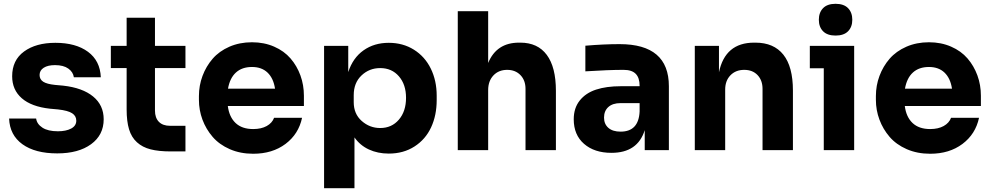

<svg xmlns="http://www.w3.org/2000/svg" viewBox="-20 -789 5207 1009"><path d="M280.8 17.1Q164.6 17.1 97.9 -31Q31.2 -79.1 27.8 -166H169.9Q173.8 -137.2 202.9 -118.2Q231.9 -99.1 284.2 -99.1Q327.1 -99.1 354 -113.5Q380.9 -127.9 380.9 -154.8Q380.9 -179.7 359.1 -193.8Q337.4 -208 285.2 -213.9L242.2 -217.8Q145 -228.5 94.5 -272.7Q43.9 -316.9 43.9 -388.2Q43.9 -472.7 106.4 -518.3Q168.9 -564 271 -564Q378.4 -564 442.4 -516.8Q506.3 -469.7 509.8 -382.8H368.2Q364.3 -410.6 338.9 -428.7Q313.5 -446.8 269 -446.8Q231.4 -446.8 209.7 -432.9Q188 -418.9 188 -395Q188 -372.1 207 -359.6Q226.1 -347.2 269 -342.8L312 -338.9Q413.6 -327.6 469.2 -282Q524.9 -236.3 524.9 -162.1Q524.9 -79.6 458.7 -31.2Q392.6 17.1 280.8 17.1Z M954.6 6.8H877.4Q814 6.8 771.2 -4.2Q728.5 -15.1 699.7 -41.3Q670.9 -67.4 658.2 -109.4Q645.5 -151.4 645.5 -213.9V-431.2H562.5V-547.9H645.5V-695.8H794.4V-547.9H954.6V-431.2H794.4V-208Q794.4 -169.9 814.9 -148.9Q835.4 -127.9 873.5 -127.9H954.6Z M1310.5 19Q1242.7 19 1187.5 -5.1Q1132.3 -29.3 1097.4 -69.8Q1062.5 -110.4 1043.9 -160.4Q1025.4 -210.4 1025.4 -264.2V-284.2Q1025.4 -339.4 1044.2 -389.9Q1063 -440.4 1097.4 -480.2Q1131.8 -520 1185.5 -543.5Q1239.3 -566.9 1304.2 -566.9Q1368.2 -566.9 1420.7 -543.9Q1473.1 -521 1506.8 -481.9Q1540.5 -442.9 1558.8 -392.6Q1577.1 -342.3 1577.1 -286.1V-231.9H1177.2Q1184.6 -174.3 1218 -142.6Q1251.5 -110.8 1310.5 -110.8Q1353 -110.8 1381.6 -126.7Q1410.2 -142.6 1420.4 -169.9H1567.4Q1549.3 -84.5 1480.5 -32.7Q1411.6 19 1310.5 19ZM1304.2 -437Q1252 -437 1220 -408Q1188 -378.9 1178.2 -323.2H1425.3Q1417 -377.9 1386 -407.5Q1355 -437 1304.2 -437Z M1842.8 200.2H1683.1V-547.9H1810.1V-410.2Q1834.5 -484.9 1890.4 -524.4Q1946.3 -564 2022.9 -564Q2097.7 -564 2155.3 -527.8Q2212.9 -491.7 2243.9 -428.5Q2274.9 -365.2 2274.9 -286.1V-263.2Q2274.9 -183.1 2245.6 -119.9Q2216.3 -56.6 2158.4 -19.3Q2100.6 18.1 2022.9 18.1Q1965.3 18.1 1918.7 -3.4Q1872.1 -24.9 1842.8 -66.9ZM1978 -116.2Q2038.6 -116.2 2076.2 -160.2Q2113.8 -204.1 2113.8 -274.9Q2113.8 -344.7 2076.4 -387.9Q2039.1 -431.2 1978 -431.2Q1920.4 -431.2 1879.6 -392.3Q1838.9 -353.5 1838.9 -289.1V-252Q1838.9 -190.4 1880.9 -153.3Q1922.9 -116.2 1978 -116.2Z M2545.4 0H2385.7V-730H2545.4V-458Q2589.4 -564.9 2707.5 -564.9H2714.4Q2805.7 -564.9 2853.5 -500.5Q2901.4 -436 2901.4 -312V0H2741.7V-321.8Q2741.7 -366.7 2715.1 -394.3Q2688.5 -421.9 2645.5 -421.9Q2600.6 -421.9 2573 -392.6Q2545.4 -363.3 2545.4 -315.9Z M3193.4 14.2Q3103.5 14.2 3049.3 -33Q2995.1 -80.1 2995.1 -162.1Q2995.1 -221.2 3026.6 -260.7Q3058.1 -300.3 3112.5 -318.1Q3167 -335.9 3242.2 -335.9H3341.3V-337.9Q3341.3 -380.4 3320.8 -401.1Q3300.3 -421.9 3257.3 -421.9Q3178.2 -421.9 3056.2 -414.1V-548.8Q3153.8 -557.1 3236.3 -557.1Q3495.1 -557.1 3495.1 -335.9V0H3368.2V-105Q3331.1 14.2 3193.4 14.2ZM3241.2 -97.2Q3336.4 -97.2 3341.3 -203.1V-247.1H3241.2Q3199.7 -247.1 3177 -226.6Q3154.3 -206.1 3154.3 -170.9Q3154.3 -137.2 3177 -117.2Q3199.7 -97.2 3241.2 -97.2Z M3791 0H3631.3V-547.9H3758.3V-409.2Q3791 -564.9 3942.9 -564.9H3950.2Q4046.4 -564.9 4096.7 -501.7Q4147 -438.5 4147 -313V0H3987.3V-321.8Q3987.3 -366.7 3961.2 -394.3Q3935.1 -421.9 3891.1 -421.9Q3846.2 -421.9 3818.6 -393.3Q3791 -364.7 3791 -318.8Z M4283.2 -685.1Q4283.2 -723.1 4305.4 -746.1Q4327.6 -769 4371.1 -769Q4414.6 -769 4436.8 -746.1Q4459 -723.1 4459 -685.1Q4459 -647.5 4436.8 -624.8Q4414.6 -602.1 4371.1 -602.1Q4327.6 -602.1 4305.4 -624.8Q4283.2 -647.5 4283.2 -685.1ZM4468.8 0H4309.1V-430.2H4235.8V-547.9H4468.8Z M4868.2 19Q4800.3 19 4745.1 -5.1Q4689.9 -29.3 4655 -69.8Q4620.1 -110.4 4601.6 -160.4Q4583 -210.4 4583 -264.2V-284.2Q4583 -339.4 4601.8 -389.9Q4620.6 -440.4 4655 -480.2Q4689.5 -520 4743.2 -543.5Q4796.9 -566.9 4861.8 -566.9Q4925.8 -566.9 4978.3 -543.9Q5030.8 -521 5064.5 -481.9Q5098.1 -442.9 5116.5 -392.6Q5134.8 -342.3 5134.8 -286.1V-231.9H4734.9Q4742.2 -174.3 4775.6 -142.6Q4809.1 -110.8 4868.2 -110.8Q4910.6 -110.8 4939.2 -126.7Q4967.8 -142.6 4978 -169.9H5125Q5106.9 -84.5 5038.1 -32.7Q4969.2 19 4868.2 19ZM4861.8 -437Q4809.6 -437 4777.6 -408Q4745.6 -378.9 4735.8 -323.2H4982.9Q4974.6 -377.9 4943.6 -407.5Q4912.6 -437 4861.8 -437Z"/></svg>

Font: Sora
Style: Bold
Weight: 700
Designer: Jonathan Barnbrook, Julián Moncada
Foundry: Barnbrook Fonts
Version: Version 2.000